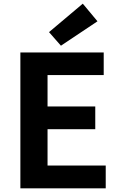

<svg xmlns="http://www.w3.org/2000/svg" viewBox="-20 -1026 655 1046"><path d="M91 0H556V-124H239V-322H499V-446H239V-617H545V-740H91ZM312 -777 511 -910 431 -1006 247 -851Z"/></svg>

Font: Noto Sans Mono CJK JP Bold
Style: Regular
Weight: 700
Designer: Ryoko NISHIZUKA (kana & ideographs); Paul D. Hunt (Latin, Greek & Cyrillic); Wenlong ZHANG (bopomofo); Sandoll Communica
Foundry: Adobe Systems Incorporated
Version: Version 1.004;PS 1.004;hotconv 1.0.82;makeotf.lib2.5.63406